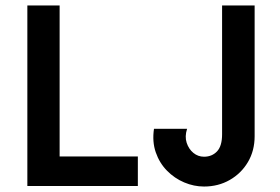

<svg xmlns="http://www.w3.org/2000/svg" viewBox="-20 -680 1023 702"><path d="M80 0V-660H198V-108H484V0ZM726 2Q689 2 653.5 -13Q618 -28 590.5 -56Q563 -84 549.5 -123Q536 -162 543 -209H664Q655 -181 662.5 -158Q670 -135 687 -121Q704 -107 726 -107Q755 -107 773.5 -126.5Q792 -146 792 -189V-660H911V-182Q911 -129 886.5 -87.5Q862 -46 820 -22Q778 2 726 2Z"/></svg>

Font: Lil Grotesk Bold
Style: Regular
Weight: 700
Designer: Bastien Sozeau
Foundry: NBR — Bastien Sozeau
Version: Version 4.002; ttfautohint (v1.8.4.7-5d5b)